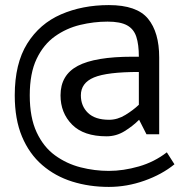

<svg xmlns="http://www.w3.org/2000/svg" viewBox="-20 -625 738 755"><path d="M403 -540Q349 -540 295 -527Q241 -514 196 -482Q151 -450 124 -393.5Q97 -337 97 -250Q97 -163 124 -105Q151 -47 196.5 -14Q242 19 297 33Q352 47 408 47Q465 47 526 29.5Q587 12 636 -26L666 21Q617 61 548 85.5Q479 110 408 110Q331 110 264 89Q197 68 146 24Q95 -20 66.5 -88Q38 -156 38 -250Q38 -375 87 -453.5Q136 -532 220 -568.5Q304 -605 408 -605ZM298 -250Q298 -208 326 -181Q354 -154 409 -154Q442 -154 473 -173Q504 -192 526 -213V-342Q401 -342 349.5 -320.5Q298 -299 298 -250ZM399 -89Q309 -89 263.5 -135Q218 -181 218 -250Q218 -330 286 -366Q354 -402 501 -402H526Q526 -450 516 -480.5Q506 -511 479.5 -525.5Q453 -540 403 -540L408 -605Q518 -605 562 -551.5Q606 -498 606 -399V-97H556L527 -154Q502 -129 469.5 -109Q437 -89 399 -89Z"/></svg>

Font: Epunda Sans
Style: Regular
Weight: 400
Designer: Simon Atzbach
Foundry: typofactur
Version: Version 2.204; ttfautohint (v1.8.4.7-5d5b)